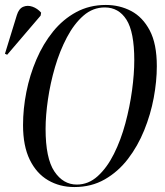

<svg xmlns="http://www.w3.org/2000/svg" viewBox="-43 -744 664 775"><path d="M257 11Q198 11 151 -16.5Q104 -44 77 -99.5Q50 -155 50 -239Q50 -305 63.5 -373Q77 -441 104 -504Q131 -567 171 -616.5Q211 -666 264.5 -695Q318 -724 384 -724Q440 -724 486.5 -699.5Q533 -675 561.5 -621Q590 -567 590 -477Q590 -416 577.5 -349Q565 -282 539 -218Q513 -154 473.5 -102.5Q434 -51 380 -20Q326 11 257 11ZM267 1Q314 1 351.5 -33Q389 -67 417 -123Q445 -179 463 -246Q481 -313 490 -379.5Q499 -446 499 -501Q499 -615 467.5 -664.5Q436 -714 380 -714Q332 -714 294 -681Q256 -648 227 -593Q198 -538 179 -473Q160 -408 150.5 -342.5Q141 -277 141 -224Q141 -105 176.5 -52Q212 1 267 1ZM-14 -523 -23 -527 25 -683Q33 -709 50.5 -716.5Q68 -724 88 -717Q108 -710 123 -693L121 -681Z"/></svg>

Font: Noto Serif Display ExtraCondensed
Style: Italic
Weight: 400
Width: 2
Italic angle: -12°
Designer: Monotype Design Team
Foundry: Monotype Imaging Inc.
Version: Version 2.009